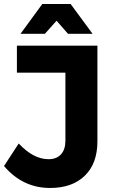

<svg xmlns="http://www.w3.org/2000/svg" viewBox="-24 -927 568 954"><path d="M257 -824 199 -759H78L186 -907H327L436 -759H314ZM60 -700H460V-224Q460 -115 397.5 -54Q335 7 225 7Q89 7 -4 -102L69 -214Q142 -136 217 -136Q257 -136 279 -160Q301 -184 301 -228V-566H60Z"/></svg>

Font: Montserrat-Arabic SemiBold
Style: Regular
Weight: 600
Designer: Mohamed Gaber
Foundry: Kief Type Foundry
Version: Version 5.008;PS 005.008;hotconv 1.0.88;makeotf.lib2.5.64775